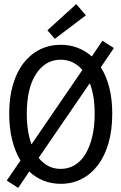

<svg xmlns="http://www.w3.org/2000/svg" viewBox="-20 -887 590 939"><path d="M13 -4 69 32 123 -48Q188 12 277 12Q333 12 379 -11.5Q425 -35 458.5 -79Q492 -123 510.5 -186.5Q529 -250 529 -331Q529 -402 514.5 -459Q500 -516 473 -558L537 -652L481 -688L429 -611Q364 -668 277 -668Q222 -668 175.5 -645Q129 -622 95.5 -579Q62 -536 43.5 -473.5Q25 -411 25 -331Q25 -260 39.5 -202.5Q54 -145 80 -102ZM419 -480Q443 -420 443 -331Q443 -268 431 -218Q419 -168 397.5 -133Q376 -98 345.5 -79.5Q315 -61 277 -61Q212 -61 169 -115ZM134 -181Q111 -244 111 -331Q111 -456 156.5 -525.5Q202 -595 277 -595Q339 -595 383 -545ZM212 -739 248 -697 400 -812 353 -867Z"/></svg>

Font: Codetta
Style: Regular
Weight: 400
Italic angle: -11°
Designer: Ulrich Proeller
Foundry: PROSA GmbH
Version: Version 2.00;September 29, 2018;FontCreator 11.5.0.2427 64-b